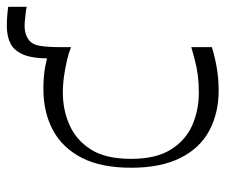

<svg xmlns="http://www.w3.org/2000/svg" viewBox="-69 -576 660 562"><g transform="rotate(-90 261.0 -295.0)"><path d="M404 -447 371 -454Q371 -460 371 -466.5Q371 -473 371 -480Q371 -532 383 -558.5Q395 -585 416 -595Q437 -605 466 -605Q478 -605 493 -604Q508 -603 522 -601V-547Q513 -549 502.5 -550Q492 -551 483 -552Q474 -553 465 -553Q443 -553 427 -542Q412 -532 408 -509Q404 -486 404 -447ZM277 15Q211 15 159.5 -12.5Q108 -40 79.5 -97.5Q51 -155 51 -241Q51 -329 80 -385.5Q109 -442 161 -470Q213 -498 282 -498Q319 -498 347.5 -492.5Q376 -487 404 -478V-417Q387 -424 365.5 -429Q344 -434 320 -437.5Q296 -441 270 -441Q220 -441 176 -421.5Q132 -402 104.5 -359Q77 -316 77 -241Q77 -168 104.5 -124.5Q132 -81 176 -62Q220 -43 270 -43Q299 -43 322 -46Q345 -49 365.5 -54.5Q386 -60 404 -65V-5Q376 4 343.5 9.5Q311 15 277 15Z"/></g></svg>

Font: Ojuju
Style: Regular
Weight: 400
Designer: Chisaokwu Joboson, Mirko Velimirovic
Foundry: Udi Foundry
Version: Version 1.000